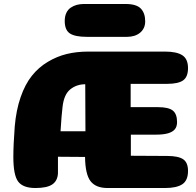

<svg xmlns="http://www.w3.org/2000/svg" viewBox="-20 -944 982 964"><path d="M407 -156 271 -157V-74Q269 -36 242.5 -18Q216 0 158 0Q96 0 71.5 -32Q47 -64 47 -156Q47 -215 54 -309Q61 -391 83.5 -456Q106 -521 140 -563.5Q174 -606 220 -633.5Q266 -661 315.5 -673Q365 -685 423 -685H809Q867 -685 895.5 -666.5Q924 -648 924 -602Q924 -558 899.5 -540.5Q875 -523 819 -523H636V-406H773Q826 -406 847.5 -389Q869 -372 869 -331Q869 -308 857.5 -294.5Q846 -281 823 -274.5Q800 -268 764 -268H637V-162L819 -161Q875 -161 899.5 -144.5Q924 -128 924 -86Q924 -38 895.5 -19Q867 0 809 0H521Q521 0 520 0Q461 0 434.5 -34.5Q408 -69 407 -156ZM409 -285 408 -521Q365 -521 333 -495.5Q301 -470 294 -407Q289 -368 284 -285ZM305 -839Q305 -862 313 -879Q321 -896 335 -905.5Q349 -915 365.5 -919.5Q382 -924 402 -924H610Q665 -924 687 -901Q709 -878 709 -837Q709 -818 702 -803.5Q695 -789 682.5 -779Q670 -769 653.5 -764Q637 -759 618 -759H416Q357 -759 331 -776Q305 -793 305 -839Z"/></svg>

Font: Coiny
Style: Regular
Weight: 400
Version: Version 001.001